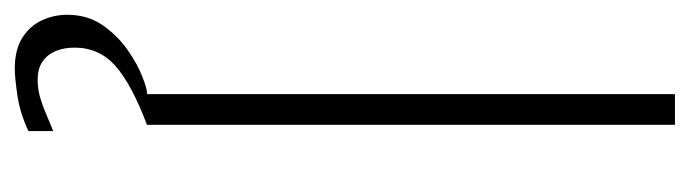

<svg xmlns="http://www.w3.org/2000/svg" viewBox="-393 -398 934 260"><g transform="rotate(90 74.0 -268.0)"><path d="M71.5 0V-715H113V0ZM37 179Q11.5 179 -4.8 168.8Q-21 158.5 -28.5 142.2Q-36 126 -36 108Q-36 80.5 -22 60.2Q-8 40 11.2 26.5Q30.5 13 47.2 6.5Q64 0 69 0H113Q58.5 20.5 33.5 42.5Q8.5 64.5 8.5 98Q8.5 112.5 13.2 123.8Q18 135 27.5 141.5Q37 148 52 148Q64 148 75.5 144.8Q87 141.5 98.5 136.5Q110 131.5 121.5 127V160.5Q97 172 72.8 175.5Q48.5 179 37 179Z"/></g></svg>

Font: Russolo 10pt ExtraLight
Style: Regular
Weight: 200
Designer: Micah Stupak-Hahn
Version: Version 1.000